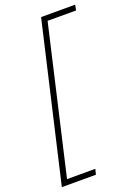

<svg xmlns="http://www.w3.org/2000/svg" viewBox="-185 -797 737 1033"><g transform="rotate(-20 183.5 -281.0)"><path d="M379 -699H216L23 137H185L177 168H-18L190 -730H385Z"/></g></svg>

Font: Kantumruy Pro ExtraLight
Style: Italic
Weight: 250
Italic angle: -13°
Version: Version 1.002